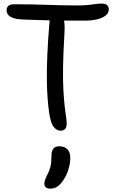

<svg xmlns="http://www.w3.org/2000/svg" viewBox="-20 -731 657 1093"><path d="M323.8 13Q303.4 13 286.1 -7.9Q268.8 -28.8 259.8 -88.2Q255.2 -120.4 251.4 -166.3Q247.6 -212.2 246.8 -274.4Q246 -336.6 249.4 -418.5Q252.8 -500.4 261.8 -606.4Q263.8 -628.8 273.3 -642.4Q282.8 -656 299.4 -656Q330.2 -656 340.5 -630Q350.8 -604 346.8 -538Q340 -428 338.9 -348.4Q337.8 -268.8 341.1 -213.7Q344.4 -158.6 348.6 -122.4Q352.8 -86.2 356.2 -64.1Q359.6 -42 359.6 -27.4Q359.6 -5.6 349.9 3.7Q340.2 13 323.8 13ZM468.4 -613.6Q412.6 -613.6 367.5 -613.6Q322.4 -613.6 282.3 -614.6Q242.2 -615.6 201.6 -616.9Q161 -618.2 114.2 -619.8Q74.6 -621.4 53.8 -629.1Q33 -636.8 25.3 -648.3Q17.6 -659.8 17.6 -674.2Q17.6 -688.2 27.7 -697.5Q37.8 -706.8 61.4 -706.8Q119.2 -706.8 164.1 -705.7Q209 -704.6 248.5 -703.4Q288 -702.2 327.8 -701.1Q367.6 -700 415 -700Q459 -700 483.1 -702.8Q507.2 -705.6 524 -708.1Q540.8 -710.6 561 -710.6Q581 -710.6 590.2 -701.3Q599.4 -692 599.4 -677.8Q599.4 -656 580.1 -641.6Q560.8 -627.2 530.8 -620.4Q500.8 -613.6 468.4 -613.6ZM266.8 342.8Q232.6 342.8 232.6 315.2Q232.6 305 236 294.2Q239.4 283.4 251.2 259.8Q261 241 265.6 224.2Q270.2 207.4 271.6 190.5Q273 173.6 273 155.6Q273 129.2 283.6 115.4Q294.2 101.6 316.8 101.6Q346 101.6 363.1 118.1Q380.2 134.6 380.2 170.2Q380.2 201 367.2 240.5Q354.2 280 328 311.2Q313.2 328.8 298.5 335.8Q283.8 342.8 266.8 342.8Z"/></svg>

Font: Shantell Sans Light
Style: Regular
Weight: 300
Designer: Stephen Nixon, Anya Danilova, Shantell Martin
Foundry: Arrow Type
Version: Version 1.011;[c5ecc13dd]